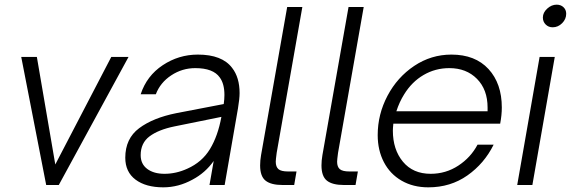

<svg xmlns="http://www.w3.org/2000/svg" viewBox="-20 -793 2447 823"><path d="M232 0H178L71 -549H138L217 -88L457 -549H531Z M517 -117Q517 -199 576.5 -243.5Q636 -288 736 -308L939 -347Q942 -368 942 -386Q942 -434 922 -461Q894 -501 817 -501Q761 -501 714 -470Q667 -439 648 -389H583Q609 -468 677.5 -513.5Q746 -559 828 -559Q932 -559 975 -502Q1007 -461 1007 -394Q1007 -370 1000 -328L943 0H878L896 -103Q860 -52 805 -23Q745 10 680 10Q605 10 561 -23Q517 -56 517 -117ZM783 -70Q846 -98 880 -154Q914 -210 929 -292L727 -251Q659 -237 621 -208.5Q583 -180 583 -128Q583 -90 611 -69Q639 -48 685 -48Q735 -48 783 -70Z M1191 0Q1142 0 1118.5 -18.5Q1095 -37 1095 -84Q1095 -105 1099 -128L1211 -763H1276L1166 -138Q1162 -108 1162 -100Q1162 -78 1173.5 -68Q1185 -58 1215 -58H1251L1241 0Z M1454 0Q1405 0 1381.5 -18.5Q1358 -37 1358 -84Q1358 -105 1362 -128L1474 -763H1539L1429 -138Q1425 -108 1425 -100Q1425 -78 1436.5 -68Q1448 -58 1478 -58H1514L1504 0Z M1599 -214Q1599 -303 1641 -382.5Q1683 -462 1755.5 -510.5Q1828 -559 1915 -559Q2017 -559 2074 -497Q2131 -435 2131 -332Q2131 -300 2124 -263H1666Q1664 -243 1664 -233Q1664 -152 1707 -100Q1750 -48 1826 -48Q1891 -48 1944.5 -83Q1998 -118 2027 -173H2096Q2056 -92 1983.5 -41Q1911 10 1816 10Q1751 10 1701.5 -18.5Q1652 -47 1625.5 -98Q1599 -149 1599 -214ZM2070 -316V-332Q2070 -409 2024.5 -455Q1979 -501 1906 -501Q1846 -501 1795.5 -471.5Q1745 -442 1712 -388Q1692 -356 1679 -316Z M2262 0H2197L2293 -549H2358ZM2307 -718Q2307 -739 2325.5 -756Q2344 -773 2366 -773Q2384 -773 2395.5 -762Q2407 -751 2407 -734Q2407 -711 2389.5 -693.5Q2372 -676 2349 -676Q2331 -676 2319 -688Q2307 -700 2307 -718Z"/></svg>

Font: Open Sauce One Light Italic
Style: Regular
Weight: 300
Italic angle: -10°
Designer: Alfredo Marco Pradil
Foundry: Creative Sauce Fz LLC
Version: Version 1.477